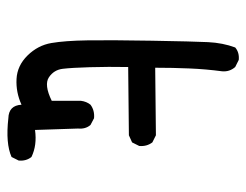

<svg xmlns="http://www.w3.org/2000/svg" viewBox="-96 -566 691 540"><g transform="rotate(90 250.0 -295.5)"><path d="M312 27Q276 26 274 -10Q239 6 201.5 4Q164 2 135.5 -27Q107 -56 100.5 -94Q94 -132 93 -195.5Q92 -259 94 -376Q96 -493 98 -534.5Q100 -576 113 -611Q127 -623 148 -621L168 -611Q182 -595 180 -574Q174 -529 172 -482Q170 -435 170 -386L360 -388L380 -378Q392 -362 390 -341L380 -321L360 -312L168 -310Q167 -254 168.5 -202.5Q170 -151 173 -126Q176 -101 197 -87Q218 -73 263 -95V-177Q265 -193 274 -204Q290 -216 312 -214L331 -204Q343 -190 341 -169L345 -48Q388 -54 421 -38Q433 -23 431 -2L421 18Q383 35 312 27Z"/></g></svg>

Font: NaniFont Regular
Style: Regular
Weight: 400
Designer: Nanigashitei
Version: Version 1.036